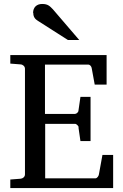

<svg xmlns="http://www.w3.org/2000/svg" viewBox="-20 -949 623 969"><path d="M376 -306 386 -237H437V-460H386L376 -391C376 -383 366 -374 358 -374H207V-623H425C435 -623 442 -613 443 -604L458 -522H518V-671H32V-628L84 -624C96 -623 106 -614 106 -602V-69C106 -57 96 -48 84 -47L32 -43V0H551V-167H497L479 -68C478 -61 470 -49 462 -49H208V-324H359C366 -324 377 -313 377 -306ZM148 -883C148 -863 158 -852 171 -844L323 -747H380L247 -902C232 -917 223 -929 193 -929C165 -929 147 -912 147 -884Z"/></svg>

Font: Veleka
Style: Regular
Weight: 400
Designer: Stefan Peev, Context Ltd, 2016; SIL International, 1997-2014.
Foundry: Stefan Peev, Context Ltd, 2016
Version: Version 1.000